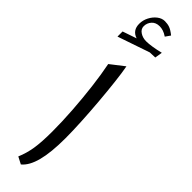

<svg xmlns="http://www.w3.org/2000/svg" viewBox="-388 -1034 1014 1014"><g transform="rotate(45 118.5 -527.5)"><path d="M122.1 -752Q129.4 -713.9 136.5 -651.9Q143.6 -589.8 149.7 -518.1Q155.8 -446.3 159.4 -377.2Q163.1 -308.1 163.1 -255.9Q163.1 -149.4 146 -84.5Q128.9 -19.5 94.2 8.8L54.7 -11.7Q73.2 -54.7 81.1 -104.2Q88.9 -153.8 88.9 -231.9Q88.9 -303.7 83.3 -386.5Q77.6 -469.2 67.9 -549.3Q58.1 -629.4 45.4 -692.4ZM36.6 -966.3Q36.6 -945.3 56.4 -932.1Q76.2 -918.9 102.1 -918.9Q120.6 -918.9 147 -923.1Q173.3 -927.2 203.6 -934.6L196.8 -892.6L157.2 -891.1L-22.5 -829.6V-867.7L55.7 -894.5Q10.7 -909.2 10.7 -958.5Q10.7 -985.4 23.2 -1009.5Q35.6 -1033.7 55.4 -1049.1Q75.2 -1064.5 97.2 -1064.5Q117.2 -1064.5 133.8 -1058.6Q150.4 -1052.7 173.8 -1033.7L154.3 -1005.9Q137.7 -1017.1 123.8 -1021.5Q109.9 -1025.9 96.7 -1025.9Q68.4 -1025.9 52.5 -1008.1Q36.6 -990.2 36.6 -966.3Z"/></g></svg>

Font: Pinar DS3-Regular
Style: Regular
Weight: 400
Designer: Amin Abedi
Version: Version 2.000